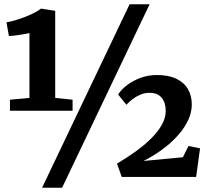

<svg xmlns="http://www.w3.org/2000/svg" viewBox="-20 -835 978 906"><path d="M119 -373V-679Q107.5 -676 87.5 -672.8Q67.5 -669.5 48.8 -667.2Q30 -665 22 -665L10.5 -729.5Q38.5 -734.5 70 -745Q101.5 -755.5 129.5 -768.5Q157.5 -781.5 173.5 -794.5L240.5 -784V-373L322.5 -364.5V-312.5H27V-364.5ZM591.5 -815H686L273 51H178.5ZM532 -63Q574.5 -88 615.5 -117Q656.5 -146 689.8 -178.2Q723 -210.5 742.5 -244.2Q762 -278 762 -311.5Q762 -350 743.2 -373.5Q724.5 -397 685 -397Q663 -397 642.8 -388.5Q622.5 -380 605.5 -367Q588.5 -354 576.5 -340.5L537.5 -389Q552.5 -413 580 -433.8Q607.5 -454.5 643.8 -467.8Q680 -481 720.5 -481Q775 -481 811.8 -463.5Q848.5 -446 866.8 -414.5Q885 -383 885 -341.5Q885 -305.5 868.5 -269.5Q852 -233.5 821.5 -198.5Q791 -163.5 749.2 -132.2Q707.5 -101 657.5 -75.5L843 -93L869.5 -146L924 -135L905.5 0H554.5Z"/></svg>

Font: Merriweather 24pt Black
Style: Regular
Weight: 900
Designer: Eben Sorkin
Foundry: Eben Sorkin
Version: Version 2.100